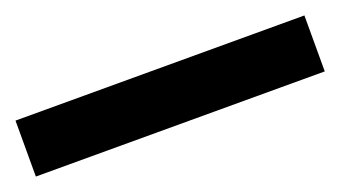

<svg xmlns="http://www.w3.org/2000/svg" viewBox="-30 -967 560 316"><g transform="rotate(-20 250.0 -809.0)"><path d="M503 -760H-3V-858H503Z"/></g></svg>

Font: Noto Sans Sinhala
Style: Regular
Weight: 400
Designer: Jelle Bosma - Monotype Design Team
Foundry: Monotype Imaging Inc.
Version: Version 2.006